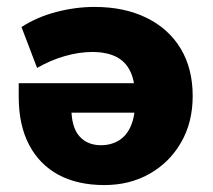

<svg xmlns="http://www.w3.org/2000/svg" viewBox="-20 -523 614 554"><path d="M281 11Q204 11 149 -18.5Q94 -48 64 -105Q34 -162 34 -244V-283H387V-198H165L186 -211Q186 -156 209 -130Q232 -104 271 -104Q301 -104 323.5 -118Q346 -132 358 -160.5Q370 -189 370 -232V-240Q370 -288 356 -317Q342 -346 314.5 -359.5Q287 -373 246 -373Q208 -373 166.5 -361Q125 -349 87 -327L42 -445Q87 -474 142.5 -488.5Q198 -503 253 -503Q339 -503 403 -471.5Q467 -440 501.5 -382.5Q536 -325 536 -246Q536 -170 502.5 -112Q469 -54 411.5 -21.5Q354 11 281 11Z"/></svg>

Font: Nunito Sans 12pt Black
Style: Regular
Weight: 900
Designer: Vernon Adams
Foundry: Vernon Adams
Version: Version 3.101;gftools[0.9.27]